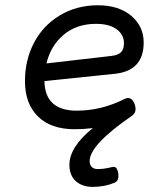

<svg xmlns="http://www.w3.org/2000/svg" viewBox="-20 -482 640 732"><path d="M75.2 -172.9Q75.2 -86.9 124.5 -38.1Q173.8 10.7 265.1 10.7Q299.8 10.7 334 6.3Q244.6 78.6 244.6 146.5Q244.6 186 268.8 208.3Q293 230.5 333.5 230.5Q377.9 230.5 416.5 214.8Q435.1 207.5 430.7 177.7Q428.2 164.1 422.9 158.2Q417.5 152.3 407.7 154.8Q377.4 162.6 352.5 162.6Q337.9 162.6 329.8 154.5Q321.8 146.5 321.8 131.8Q321.8 70.3 482.9 -40.5Q503.4 -54.7 493.7 -84Q488.3 -100.1 478 -105.7Q467.8 -111.3 455.6 -105Q366.7 -60.1 272.5 -60.1Q151.4 -60.1 149.4 -172.9L418.5 -200.7Q527.8 -212.4 527.8 -319.8Q527.8 -381.8 480.2 -421.9Q432.6 -461.9 353 -461.9Q272 -461.9 208 -423.3Q144 -384.8 109.6 -318.8Q75.2 -252.9 75.2 -172.9ZM452.6 -317.4Q452.6 -294.9 441.7 -283.2Q430.7 -271.5 403.3 -268.6L157.2 -240.2Q173.3 -308.1 222.9 -349.6Q272.5 -391.1 345.7 -391.1Q397 -391.1 424.8 -370.4Q452.6 -349.6 452.6 -317.4Z"/></svg>

Font: Courier Prime Sans
Style: Regular
Weight: 300
Italic angle: -10°
Designer: Alan Dague-Greene
Foundry: Quote-Unquote Apps
Version: Version 3.23